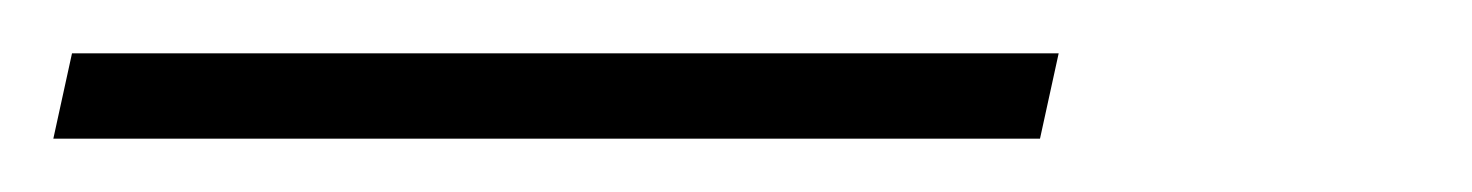

<svg xmlns="http://www.w3.org/2000/svg" viewBox="-25 -20 552 72"><path d="M-5 32 2 0H372L365 32Z"/></svg>

Font: Raleway Thin ExtraLight
Style: Italic
Weight: 250
Italic angle: -12°
Version: Version 4.026